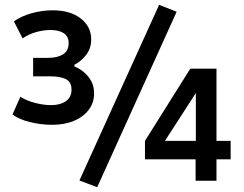

<svg xmlns="http://www.w3.org/2000/svg" viewBox="-20 -753 1018 800"><path d="M197 -233Q152 -233 106 -244Q60 -255 32 -276L65 -350Q89 -334 125 -324.5Q161 -315 193 -315Q231 -315 254.5 -331.5Q278 -348 278 -379Q278 -412 254 -423.5Q230 -435 188 -435H118V-512H182Q219 -512 242.5 -526.5Q266 -541 266 -573Q266 -601 246 -614.5Q226 -628 190 -628Q162 -628 131 -619.5Q100 -611 74 -593L38 -664Q69 -686 112 -698Q155 -710 200 -710Q273 -710 316.5 -676Q360 -642 360 -589Q360 -552 339.5 -525Q319 -498 290 -483V-476Q311 -468 329.5 -452.5Q348 -437 360 -415.5Q372 -394 372 -364Q372 -324 349 -294.5Q326 -265 287 -249Q248 -233 197 -233ZM385 27 311 -1 643 -733 716 -704ZM795 0V-89H584V-166L773 -467H882V-166H941V-89H882V0ZM796 -166V-370H799L653 -144L645 -166Z"/></svg>

Font: Nunito Sans 7pt Condensed
Style: Bold
Weight: 700
Width: 3
Designer: Vernon Adams
Foundry: Vernon Adams
Version: Version 3.101;gftools[0.9.27]